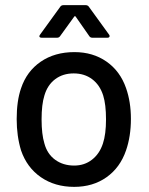

<svg xmlns="http://www.w3.org/2000/svg" viewBox="-20 -720 581 748"><path d="M62 -134Q45 -190 45 -256Q45 -327 62 -376Q84 -442 138.5 -479.5Q193 -517 270 -517Q342 -517 395 -480Q448 -443 471 -377Q490 -323 490 -257Q490 -189 471 -134Q448 -67 395 -29.5Q342 8 269 8Q194 8 139.5 -29.5Q85 -67 62 -134ZM381 -161Q393 -197 393 -255Q393 -313 382 -348Q369 -389 339 -411.5Q309 -434 267 -434Q225 -434 195 -411.5Q165 -389 153 -348Q142 -313 142 -255Q142 -197 153 -161Q164 -120 195 -97.5Q226 -75 269 -75Q309 -75 338.5 -98Q368 -121 381 -161ZM228 -700H313Q322 -700 326 -694L405 -585Q407 -583 407 -579Q407 -577 405 -575Q403 -573 399 -573H340Q332 -573 328 -579L275 -655Q274 -657 272 -657Q270 -657 269 -655L214 -579Q210 -573 202 -573H142Q136 -573 134 -576.5Q132 -580 136 -585L215 -694Q219 -700 228 -700Z"/></svg>

Font: BarlowMedium
Style: Regular
Weight: 500
Designer: Jeremy Tribby
Foundry: Tribby Type
Version: Version 1.422